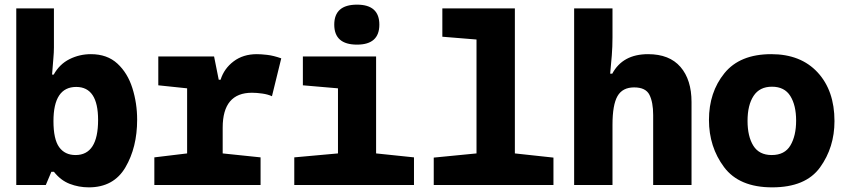

<svg xmlns="http://www.w3.org/2000/svg" viewBox="-20 -796 3640 826"><path d="M362 10Q469 10 519.5 -76Q570 -162 570 -281Q570 -352 549.5 -417Q529 -482 485 -522.5Q441 -563 371 -563Q322 -563 279 -541.5Q236 -520 211 -475H204Q207 -516 209.5 -543.5Q212 -571 212 -591V-760H50V0H177L201 -57H212Q241 -20 280 -5Q319 10 362 10ZM305 -129Q259 -129 234.5 -163Q210 -197 210 -275Q210 -422 308 -422Q402 -422 402 -280Q402 -129 305 -129Z M644 0H1101V-119L938 -136V-247Q938 -397 1064 -397Q1084 -397 1108.5 -393.5Q1133 -390 1150 -382L1190 -545Q1156 -557 1129 -560Q1102 -563 1085 -563Q1026 -563 985 -532Q944 -501 929 -453H921L901 -553H661V-429L785 -416V-136L644 -119Z M1516 -604Q1612 -604 1612 -690Q1612 -776 1516 -776Q1418 -776 1418 -690Q1418 -604 1516 -604ZM1246 0H1761V-119L1598 -136V-553H1283V-429L1434 -416V-136L1246 -119Z M1846 0V-118L2030 -136V-626L1883 -638V-760H2195V-136L2361 -118V0Z M2450 0H2615V-259Q2615 -345 2636.5 -382.5Q2658 -420 2708 -420Q2758 -420 2774 -388Q2790 -356 2790 -301V0H2955V-357Q2955 -453 2907.5 -508Q2860 -563 2768 -563Q2659 -563 2614 -479H2605Q2609 -519 2612 -557.5Q2615 -596 2615 -635V-760H2450Z M3302 10Q3446 10 3508 -76Q3570 -162 3570 -275Q3570 -406 3497.5 -484.5Q3425 -563 3298 -563Q3163 -563 3096.5 -481Q3030 -399 3030 -280Q3030 -164 3095 -77Q3160 10 3302 10ZM3300 -129Q3246 -129 3221 -169Q3196 -209 3196 -276Q3196 -344 3222 -383.5Q3248 -423 3301 -423Q3355 -423 3380 -383Q3405 -343 3405 -277Q3405 -212 3380.5 -170.5Q3356 -129 3300 -129Z"/></svg>

Font: Noto Sans Mono Extra
Style: Regular
Weight: 800
Designer: Monotype Design Team
Foundry: Monotype Imaging Inc.
Version: Version 1.900